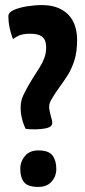

<svg xmlns="http://www.w3.org/2000/svg" viewBox="-20 -730 334 757"><path d="M81 -222Q81 -222 75.5 -234.5Q70 -247 65.5 -267Q61 -287 61.5 -311Q62 -335 74 -359Q91 -393 107 -418Q123 -443 135.5 -463Q148 -483 155 -502Q162 -521 162 -543Q162 -556 159 -566Q156 -576 148.5 -583Q141 -590 129 -593.5Q117 -597 99 -597Q65 -597 48 -586.5Q31 -576 31 -576Q22 -600 17.5 -622Q13 -644 13 -666Q13 -681 34 -690.5Q55 -700 86 -705Q117 -710 145 -710Q181 -710 207.5 -699.5Q234 -689 251 -670.5Q268 -652 276 -627Q284 -602 284 -573Q284 -526 273.5 -492.5Q263 -459 246.5 -433Q230 -407 212.5 -383.5Q195 -360 180 -333Q171 -316 175 -296Q179 -276 184 -259.5Q189 -243 182 -234Q176 -227 157.5 -223.5Q139 -220 118 -220Q97 -220 81 -222ZM131 7Q90 7 75 -11.5Q60 -30 60 -64Q60 -93 78.5 -115Q97 -137 131 -137Q172 -137 187 -117Q202 -97 202 -64Q202 -35 183.5 -14Q165 7 131 7Z"/></svg>

Font: Yanone Kaffeesatz
Style: Bold
Weight: 700
Designer: Yanone (Cyrillic: Daniel Pouzeot, Huerta Tipografica, and Cyreal)
Foundry: Yanone
Version: Version 2.003